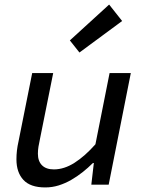

<svg xmlns="http://www.w3.org/2000/svg" viewBox="-20 -809 640 841"><path d="M178 12Q113 12 82.5 -21Q52 -54 52 -111Q52 -150 61 -189L121 -489H213L155 -200Q151 -182 148.5 -166.5Q146 -151 146 -136Q146 -103 164 -85Q182 -67 216 -67Q261 -67 306.5 -96Q352 -125 398 -177L460 -489H553L456 0H380L391 -95H387Q366 -74 342 -55Q318 -36 292 -21Q266 -6 237.5 3Q209 12 178 12ZM328 -579 286 -632 458 -789 515 -717Z"/></svg>

Font: Source Code Pro Medium
Style: Italic
Weight: 500
Italic angle: -11°
Monospace: yes
Designer: Paul D. Hunt, Teo Tuominen
Foundry: Adobe Systems Incorporated
Version: Version 1.050;PS 1.000;hotconv 16.6.51;makeotf.lib2.5.65220